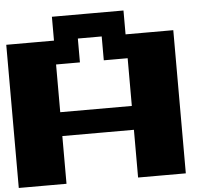

<svg xmlns="http://www.w3.org/2000/svg" viewBox="-58 -1064 1116 1002"><g transform="rotate(-5 500.0 -562.5)"><path d="M250 -937.5V-1000H437.5H625V-937.5V-875H750H875V-500V-125H750H625V-250V-375H437.5H250V-250V-125H125H0V-500V-875H125H250ZM500 -812.5V-875H437.5H375V-812.5V-750H312.5H250V-625V-500H437.5H625V-625V-750H562.5H500Z"/></g></svg>

Font: Press Start 2P
Style: Regular
Weight: 500
Monospace: yes
Version: Version 2.14